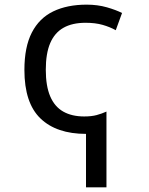

<svg xmlns="http://www.w3.org/2000/svg" viewBox="-20 -566 640 826"><path d="M350 10Q223 10 154 -56.5Q85 -123 85 -265Q85 -364 117 -426Q149 -488 209 -517Q269 -546 353 -546Q400 -546 440 -534.5Q480 -523 505 -510L478 -436Q453 -450 421.5 -459Q390 -468 348 -468Q291 -468 253 -446.5Q215 -425 196 -380.5Q177 -336 177 -266Q177 -196 196 -151.5Q215 -107 252 -86Q289 -65 342 -65Q374 -65 396 -71Q418 -77 438 -86V240H350Z"/></svg>

Font: Noto Sans Mono
Style: Regular
Weight: 400
Designer: Monotype Design Team
Foundry: Monotype Imaging Inc.
Version: Version 2.014